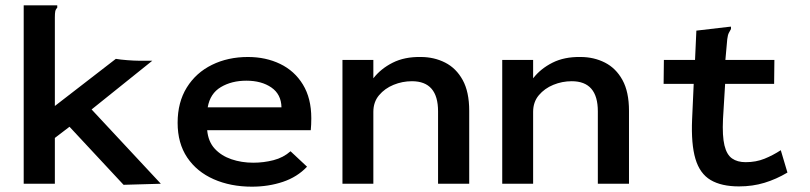

<svg xmlns="http://www.w3.org/2000/svg" viewBox="-20 -690 3040 721"><path d="M241 -214 186 -172V0H69V-670H195V-661Q189 -655 187.5 -647.5Q186 -640 186 -624V-292L415 -469Q432 -466 458.5 -464Q485 -462 500 -462H552L324 -279L584 0L444 4Z M926 11Q846 11 782.5 -17Q719 -45 683 -98.5Q647 -152 647 -229Q647 -306 681.5 -361.5Q716 -417 776 -446.5Q836 -476 911 -476Q978 -476 1032 -450Q1086 -424 1117.5 -372.5Q1149 -321 1149 -246Q1149 -236 1148.5 -223Q1148 -210 1147 -201H758Q762 -158 786.5 -131.5Q811 -105 849 -92Q887 -79 931 -79Q970 -79 1007 -88.5Q1044 -98 1071 -122L1133 -64Q1096 -25 1042 -7Q988 11 926 11ZM760 -287H1037Q1036 -336 999 -361.5Q962 -387 905 -387Q850 -387 809.5 -363Q769 -339 760 -287Z M1266 0V-465H1382V-396Q1410 -432 1454.5 -454.5Q1499 -477 1560 -476Q1610 -476 1651.5 -455Q1693 -434 1717.5 -389.5Q1742 -345 1742 -274V0H1625V-272Q1625 -385 1527 -385Q1491 -385 1458 -371.5Q1425 -358 1403.5 -332.5Q1382 -307 1382 -270V0Z M1866 0V-465H1982V-396Q2010 -432 2054.5 -454.5Q2099 -477 2160 -476Q2210 -476 2251.5 -455Q2293 -434 2317.5 -389.5Q2342 -345 2342 -274V0H2225V-272Q2225 -385 2127 -385Q2091 -385 2058 -371.5Q2025 -358 2003.5 -332.5Q1982 -307 1982 -270V0Z M2755 10Q2689 10 2648.5 -14Q2608 -38 2591.5 -93.5Q2575 -149 2579 -242L2585 -375H2472L2473 -465H2590L2595 -575L2715 -589L2725 -590V-581Q2721 -574 2717 -566.5Q2713 -559 2711 -543L2704 -465H2888L2887 -375H2703L2695 -243Q2692 -179 2700.5 -144Q2709 -109 2729 -95Q2749 -81 2780 -81Q2819 -81 2851 -94Q2883 -107 2912 -126L2937 -42Q2895 -17 2850.5 -3.5Q2806 10 2755 10Z"/></svg>

Font: Inconsolata Expanded Bold
Style: Regular
Weight: 700
Width: 7
Monospace: yes
Designer: Raph Levien, Cyreal, Brenton Simpson
Foundry: Raph Levien, Cyreal, Google
Version: Version 3.001; ttfautohint (v1.8.2.53-6de2)